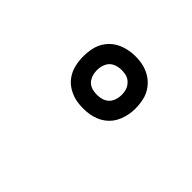

<svg xmlns="http://www.w3.org/2000/svg" viewBox="-32 -949 564 564"><g transform="rotate(-45 250.0 -667.5)"><path d="M305 -559Q279 -559 255.5 -568.5Q232 -578 217.5 -597.5Q203 -617 199 -642.5Q195 -668 199 -694Q202 -712 211.5 -729Q221 -746 236.5 -757Q252 -768 270 -772Q288 -776 305 -776Q323 -776 339.5 -772.5Q356 -769 370 -760Q384 -751 393.5 -738Q403 -725 408 -709Q413 -693 414 -675.5Q415 -658 412 -641Q409 -623 399.5 -606.5Q390 -590 374.5 -578.5Q359 -567 341 -563Q323 -559 305 -559ZM305 -616Q314 -616 322.5 -618Q331 -620 338.5 -625.5Q346 -631 350.5 -638.5Q355 -646 356 -655Q358 -667 356 -679.5Q354 -692 347.5 -701Q341 -710 329.5 -714.5Q318 -719 305 -719Q297 -719 288.5 -717Q280 -715 272.5 -710Q265 -705 260.5 -697Q256 -689 255 -680Q253 -668 255 -655.5Q257 -643 263.5 -634Q270 -625 281.5 -620.5Q293 -616 305 -616Z"/></g></svg>

Font: iosevka_custom_sans_ss08 Light
Style: Italic
Weight: 300
Italic angle: -10°
Designer: Belleve Invis
Foundry: Belleve Invis
Version: Version 10.3.0; ttfautohint (v1.8.3)